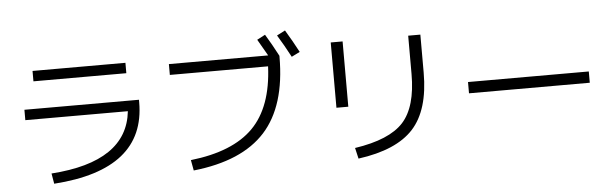

<svg xmlns="http://www.w3.org/2000/svg" viewBox="-53 -1044 4107 1289"><g transform="rotate(-5 2000.0 -400.0)"><path d="M110 -472H882V-455Q882 -2 266 40L254 -30Q765 -65 801 -402H110ZM187 -657V-727H813V-657Z M1843 -821 1899 -850Q1944 -776 1985 -698L1929 -670Q1885 -753 1843 -821ZM1765 -620H1103V-693H1772Q1720 -784 1708 -804L1763 -833Q1804 -766 1847 -684V-677Q1847 -346 1691 -174Q1535 -2 1207 33L1194 -38Q1479 -70 1616 -208.5Q1753 -347 1765 -620Z M2720 -743H2802V-487Q2802 -235 2688 -110Q2574 15 2316 50L2299 -23Q2533 -58 2626.5 -160.5Q2720 -263 2720 -485ZM2198 -303V-743H2278V-303Z M3093 -322V-398H3907V-322Z"/></g></svg>

Font: Mplus 1p
Style: Regular
Weight: 400
Version: Version 1.061